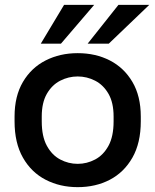

<svg xmlns="http://www.w3.org/2000/svg" viewBox="-20 -760 640 791"><path d="M300 11Q227 11 168 -19.5Q109 -50 74.5 -110.5Q40 -171 40 -260V-280Q40 -364 74.5 -422.5Q109 -481 168 -511Q227 -541 300 -541Q374 -541 432.5 -511Q491 -481 525.5 -422.5Q560 -364 560 -280V-260Q560 -171 525.5 -110.5Q491 -50 432.5 -19.5Q374 11 300 11ZM300 -85Q338 -85 372 -103Q406 -121 427 -159.5Q448 -198 448 -260V-280Q448 -337 427 -373.5Q406 -410 372 -427.5Q338 -445 300 -445Q262 -445 228 -427.5Q194 -410 173 -373.5Q152 -337 152 -280V-260Q152 -198 173 -159.5Q194 -121 228 -103Q262 -85 300 -85ZM231 -580H148L244 -740H368ZM428 -580H341L468 -740H595Z"/></svg>

Font: Golos Text Medium
Style: Regular
Weight: 500
Designer: A.Korolkova, Vitaly Kuzmin
Foundry: ParaType Ltd
Version: Version 2.004